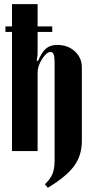

<svg xmlns="http://www.w3.org/2000/svg" viewBox="-20 -720 446 915"><path d="M161.1 -429.2Q179.2 -471.7 199.5 -488.8Q219.7 -505.9 252.9 -505.9Q303.7 -505.9 336.9 -475.1Q370.1 -444.3 370.1 -398.9V-47.9Q370.1 20.5 333.3 71Q296.4 121.6 208 174.8L193.8 158.2Q218.3 135.3 229.2 110.8Q240.2 86.4 240.2 43.9V-428.2Q240.2 -472.2 221.2 -472.2Q201.7 -472.2 180.4 -438.5Q159.2 -404.8 159.2 -374V0H37.1V-567.9H5.9V-594.2H37.1V-700.2H159.2V-594.2H229V-567.9H159.2V-460L154.8 -431.2Z"/></svg>

Font: Moniqa Black Heading
Style: Regular
Weight: 900
Designer: Rajesh Rajput
Foundry: Rajesh Rajput
Version: Version 1.000